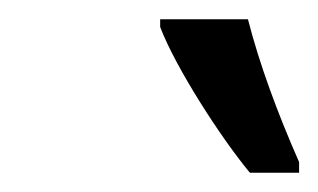

<svg xmlns="http://www.w3.org/2000/svg" viewBox="-20 -785 330 199"><path d="M239 -606H290V-617C268 -667 249 -718 237 -765H146V-757C162 -715 209 -642 239 -606Z"/></svg>

Font: Noto Sans Condensed
Style: Italic
Weight: 400
Width: 3
Italic angle: -12°
Designer: Monotype Design Team
Foundry: Monotype Imaging Inc.
Version: Version 2.013